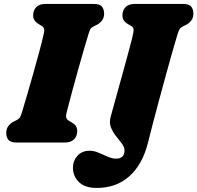

<svg xmlns="http://www.w3.org/2000/svg" viewBox="-20 -720 997 970"><path d="M315.5 -147Q312 -130 315.8 -122.5Q319.5 -115 327 -110.5L341.5 -102Q355.5 -94 362.8 -84Q370 -74 370 -58Q370 -32 354 -16Q338 0 308.5 0H64Q32.5 0 22 -14Q11.5 -28 11.5 -49Q11.5 -70 23 -84.2Q34.5 -98.5 48.5 -105.5L64.5 -113.5Q75.5 -119 80.2 -126Q85 -133 91 -153Q102.5 -191.5 118 -244.2Q133.5 -297 149.5 -353.8Q165.5 -410.5 179.5 -462.8Q193.5 -515 202 -553Q208 -579 190.5 -589.5L176 -598Q147.5 -614.5 147.5 -642Q147.5 -668 163.2 -684Q179 -700 209 -700H453.5Q485 -700 495.5 -686Q506 -672 506 -651Q506 -630 494.8 -615.8Q483.5 -601.5 469 -594.5L453 -586.5Q441.5 -581 437.2 -574Q433 -567 426.5 -546.5Q416.5 -514 402.8 -466.2Q389 -418.5 374.2 -366.2Q359.5 -314 346.8 -266.5Q334 -219 325.5 -186.5Q317 -154 315.5 -147ZM861.5 -495Q854 -469 841.8 -425.8Q829.5 -382.5 814.8 -328.5Q800 -274.5 784.2 -216.2Q768.5 -158 753.8 -102Q739 -46 727.5 1Q700 111 633.8 170.2Q567.5 229.5 469 229.5Q409 229.5 378.8 199.8Q348.5 170 348.5 127.5Q348.5 92.5 371.2 67Q394 41.5 433.5 41.5Q454.5 41.5 478 51.5Q501.5 61.5 524.5 71.5Q547.5 81.5 566 81.5Q609 81.5 609 39.5Q609 23 595.8 5.5Q582.5 -12 566.2 -32.2Q550 -52.5 540.5 -76.5Q531 -100.5 539 -129.5Q543 -144.5 553 -180.5Q563 -216.5 576 -263.8Q589 -311 602.8 -360.5Q616.5 -410 628.2 -453.8Q640 -497.5 647 -525Q655.5 -559.5 655 -570.8Q654.5 -582 641.5 -589.5L627 -598Q598.5 -614.5 598.5 -642Q598.5 -667.5 614 -683.8Q629.5 -700 660 -700H904.5Q936 -700 946.5 -686Q957 -672 957 -651Q957 -630 945.8 -615.8Q934.5 -601.5 920 -594.5L904 -586.5Q895 -582 889.5 -575.5Q884 -569 878.2 -551.2Q872.5 -533.5 861.5 -495Z"/></svg>

Font: Fraunces 9pt S100 Black
Style: Italic
Weight: 900
Italic angle: -16°
Version: Version 1.000; ttfautohint (v1.8.3)